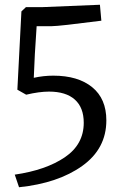

<svg xmlns="http://www.w3.org/2000/svg" viewBox="-20 -682 502 807"><path d="M198 -572H134Q125 -445 122 -355Q163 -364 204 -364Q308 -364 367.5 -315.5Q427 -267 427 -176Q427 -57 325.5 15.5Q224 88 60 105L42 52Q173 33 252.5 -21Q332 -75 332 -166Q332 -230 294.5 -263.5Q257 -297 186 -297Q145 -297 90 -284L53 -305L70 -634L89 -652H157L400 -662L406 -595Q228 -572 198 -572Z"/></svg>

Font: Andada SC
Style: Regular
Weight: 400
Designer: Carolina Giovagnoli
Foundry: Carolina Giovagnoli
Version: Version 1.003